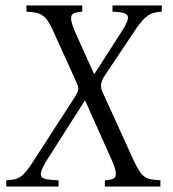

<svg xmlns="http://www.w3.org/2000/svg" viewBox="-20 -685 637 705"><path d="M3 0V-23Q25 -24 40 -28.5Q55 -33 70 -49Q85 -65 107 -100L253 -326Q263 -341 266.5 -352.5Q270 -364 262 -380L178 -565Q163 -600 150 -615.5Q137 -631 120.5 -636Q104 -641 77 -642V-665H282V-642Q262 -641 251 -636Q240 -631 241 -615.5Q242 -600 257 -565L325 -414H327L424 -565Q447 -600 449.5 -615.5Q452 -631 437.5 -636Q423 -641 393 -642V-665H574V-642Q554 -641 539 -636Q524 -631 508.5 -615.5Q493 -600 470 -565L363 -405Q354 -392 351.5 -377Q349 -362 356 -348L469 -100Q485 -65 497.5 -49Q510 -33 526.5 -28.5Q543 -24 569 -23V0H365V-23Q385 -24 395.5 -28.5Q406 -33 405.5 -49Q405 -65 389 -100L293 -315H291L154 -100Q132 -65 130 -49Q128 -33 144.5 -28.5Q161 -24 195 -23V0Z"/></svg>

Font: Bona Nova SC
Style: Italic
Weight: 400
Italic angle: -4°
Designer: Mateusz Machalski
Foundry: Capitalics
Version: Version 4.001; ttfautohint (v1.8.4.7-5d5b)